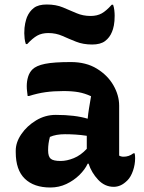

<svg xmlns="http://www.w3.org/2000/svg" viewBox="-20 -824 640 854"><path d="M510 -354V-132Q518 -127 530 -127Q541 -127 552 -130.5Q563 -134 573 -142H579Q580 -136 580.5 -132Q581 -128 581 -120Q581 -92 571.5 -64.5Q562 -37 547 -22Q531 -6 516 0.5Q501 7 486 7Q446 7 416.5 -24.5Q387 -56 374 -96H370Q358 -70 333 -45.5Q308 -21 275 -5.5Q242 10 204 10Q131 10 90.5 -29Q50 -68 50 -147V-154Q50 -191 75 -227.5Q100 -264 140.5 -288.5Q181 -313 228 -313Q314 -313 370 -296Q372 -318 376 -342.5Q380 -367 385 -396Q357 -409 329 -414Q301 -419 263 -419Q218 -419 182.5 -414Q147 -409 109 -397H103Q102 -406 100.5 -417.5Q99 -429 99 -441Q99 -463 105 -482.5Q111 -502 124 -515Q141 -532 180 -540Q219 -548 295 -548Q363 -548 411 -518.5Q459 -489 484.5 -444.5Q510 -400 510 -354ZM194 -155Q194 -128 205.5 -118Q217 -108 250 -108Q277 -108 308 -120.5Q339 -133 366 -162V-220Q340 -224 315.5 -225.5Q291 -227 269 -227Q229 -227 202 -215Q198 -200 196 -186Q194 -172 194 -157ZM383 -753Q412 -753 432.5 -764.5Q453 -776 477 -803H483Q487 -792 488.5 -778.5Q490 -765 490 -754Q490 -729 486.5 -711Q483 -693 478 -682Q468 -657 447.5 -641.5Q427 -626 390 -626Q350 -626 318.5 -638.5Q287 -651 258 -664Q229 -677 195 -677Q166 -677 145.5 -665.5Q125 -654 101 -628H95Q91 -639 89.5 -652.5Q88 -666 88 -676Q88 -702 92 -720Q96 -738 100 -748Q111 -774 131 -789Q151 -804 188 -804Q229 -804 260 -791Q291 -778 320 -765.5Q349 -753 383 -753Z"/></svg>

Font: Recursive Sn Csl St
Style: Bold
Weight: 700
Version: Version 1.079;hotconv 1.0.112;makeotfexe 2.5.65598; ttfautoh